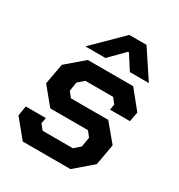

<svg xmlns="http://www.w3.org/2000/svg" viewBox="-168 -815 863 927"><g transform="rotate(30 264.0 -351.5)"><path d="M14 -99 23 -154H135L129 -122L152 -93H321L354 -122L363 -176L340 -205H130L52 -300L73 -415L170 -498H423L504 -398L494 -344H383L388 -376L365 -405H210L177 -376L169 -326L192 -297H400L480 -201L459 -84L361 0H95ZM283 -703H379L481 -549H375L324 -629H318L239 -549H127Z"/></g></svg>

Font: Chakra Petch SemiBold
Style: Italic
Weight: 600
Italic angle: -10°
Designer: Katatrad Aksorn Co.,Ltd.
Foundry: Cadson Demak Co.,Ltd.
Version: Version 1.000; ttfautohint (v1.6)